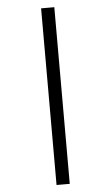

<svg xmlns="http://www.w3.org/2000/svg" viewBox="-64 -805 629 1086"><g transform="rotate(-5 250.0 -261.5)"><path d="M212 -763H287V240H212Z"/></g></svg>

Font: Noto Sans Mono UI Cond
Style: Regular
Weight: 400
Width: 3
Monospace: yes
Designer: Monotype Design team
Foundry: Monotype Imaging Inc.
Version: Version 1.000